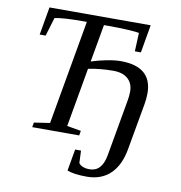

<svg xmlns="http://www.w3.org/2000/svg" viewBox="-92 -741 982 1040"><g transform="rotate(10 398.5 -221.0)"><path d="M496.1 -377Q425.3 -377 359.4 -363.8L302.2 -39.1L379.4 -25.9L375 0H116.7L121.1 -25.9L208 -39.1L309.1 -612.8H284.2Q179.2 -612.8 132.8 -603L102.1 -501H69.3L96.2 -654.8H652.8L626 -501H592.8L597.2 -603Q582.5 -606.4 535.4 -609.1Q488.3 -611.8 427.2 -611.8H403.3L366.7 -405.3Q407.7 -418.5 451.4 -427Q495.1 -435.5 527.3 -435.5Q699.7 -435.5 699.7 -288.1Q699.7 -259.3 693.8 -226.6L648.9 25.4Q633.3 116.7 583.5 164.8Q533.7 212.9 453.6 212.9Q382.3 212.9 345.7 198.2L366.7 79.1H398.9L401.9 147Q408.7 158.2 424.8 164.6Q440.9 170.9 461.4 170.9Q529.8 170.9 545.9 78.1L599.6 -225.6Q605.5 -255.9 605.5 -282.2Q605.5 -325.2 577.6 -351.1Q549.8 -377 496.1 -377Z"/></g></svg>

Font: Tinos
Style: Italic
Weight: 400
Italic angle: -16.333°
Designer: Steve Matteson
Foundry: Monotype Imaging Inc.
Version: Version 1.32